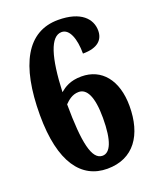

<svg xmlns="http://www.w3.org/2000/svg" viewBox="-137 -806 736 899"><g transform="rotate(-20 230.5 -357.0)"><path d="M242 10C374 10 439 -88 439 -231C439 -361 374 -438 274 -438C217 -438 188 -417 166 -399C173 -569 202 -665 258 -665C298 -665 318 -608 318 -536C394 -536 422 -569 422 -613C422 -671 376 -724 262 -724C107 -724 30 -584 30 -334C30 -97 114 10 242 10ZM241 -55C188 -55 168 -147 167 -338C182 -353 204 -374 237 -374C277 -374 303 -329 303 -221C303 -106 279 -55 241 -55Z"/></g></svg>

Font: Noto Serif Hebrew ExtraCondensed ExtraBold
Style: Regular
Weight: 800
Width: 2
Designer: Monotype Design Team
Foundry: Monotype Imaging Inc.
Version: Version 2.004